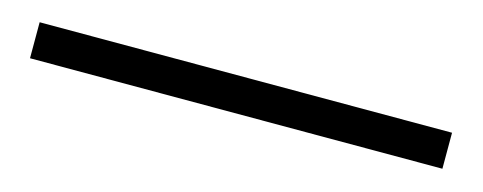

<svg xmlns="http://www.w3.org/2000/svg" viewBox="-21 -9 596 237"><g transform="rotate(15 277.0 109.0)"><path d="M13 132H540V86H13Z"/></g></svg>

Font: Noto Sans CJK SC Light
Style: Regular
Weight: 300
Designer: Ryoko NISHIZUKA 西塚涼子 (kana, bopomofo & ideographs); Paul D. Hunt (Latin, Greek & Cyrillic); Sandoll Communications 산돌커뮤니
Foundry: Adobe
Version: Version 2.004;hotconv 1.0.118;makeotfexe 2.5.65603